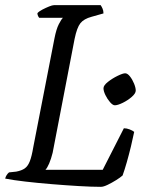

<svg xmlns="http://www.w3.org/2000/svg" viewBox="-29 -724 560 744"><path d="M362 0Q327 0 276 -3Q225 -6 170.5 -10.5Q116 -15 68.5 -20.5Q21 -26 -9 -32Q-5 -47 6 -56L34 -59Q55 -63 67 -71.5Q79 -80 86.5 -99Q94 -118 100 -154L182 -575Q189 -611 199 -630.5Q209 -650 215 -655H123Q121 -657 118.5 -662Q116 -667 116 -673Q122 -680 135.5 -687Q149 -694 161.5 -699Q174 -704 180 -704H361Q364 -700 368 -691.5Q372 -683 372 -672L326 -659Q296 -651 282.5 -634Q269 -617 260 -573L175 -132Q169 -108 161.5 -90.5Q154 -73 147 -66H369L451 -227Q462 -227 473.5 -222.5Q485 -218 491 -213Q486 -188 478.5 -157Q471 -126 462.5 -96Q454 -66 446 -44Q437 -36 421 -26Q405 -16 388.5 -8Q372 0 362 0ZM416 -316Q408 -316 397.5 -328Q387 -340 379.5 -355.5Q372 -371 372 -382Q372 -393 389 -406.5Q406 -420 426.5 -430Q447 -440 456 -440Q465 -440 474.5 -428Q484 -416 490.5 -400Q497 -384 497 -373Q497 -362 481.5 -348.5Q466 -335 446.5 -325.5Q427 -316 416 -316Z"/></svg>

Font: Texturina 72pt 72pt Regular
Style: Italic
Weight: 400
Italic angle: -11°
Designer: Guillermo Torres Carreño
Foundry: Omnibus-Type
Version: Version 1.002; ttfautohint (v1.8.3)